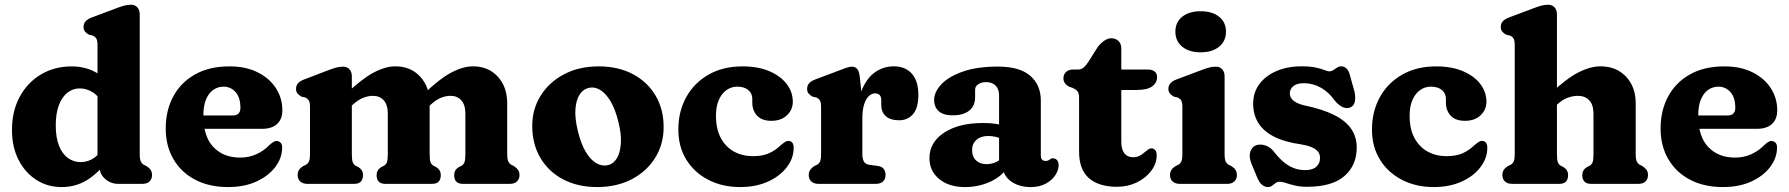

<svg xmlns="http://www.w3.org/2000/svg" viewBox="-20 -769 7483 803"><path d="M395.8 -100.8 387.8 -104V-580.4Q387.8 -600.8 382.4 -608.6Q376.9 -616.4 367.6 -620.4L352.6 -623.6Q342.3 -628.8 335.9 -636.5Q329.4 -644.2 329.4 -656.4Q329.4 -670.2 337.9 -679.8Q346.3 -689.4 364.6 -696.2L460.4 -732.2Q482.3 -740.7 497.2 -744.9Q512.1 -749.2 527.8 -749.2Q544.8 -749.2 554.6 -738Q564.4 -726.8 564.4 -709.2V-125.8Q564.4 -102.9 568.9 -93.8Q573.5 -84.7 581.4 -79.8L592 -74.8Q603.4 -68 609.6 -59Q615.8 -50 615.8 -36.8Q615.8 -19.7 604.9 -9.8Q594.1 0 574.8 0H475Q442.3 0 419.1 -21.2Q395.8 -42.5 395.8 -73.4ZM30.1 -224.7Q30.1 -305 62.9 -365Q95.7 -425 152.1 -458.1Q208.5 -491.3 278.9 -491.3Q339.6 -491.3 385.8 -463.6Q432 -436 463.1 -383L416.1 -324.3Q395.5 -365 369.4 -382.1Q343.3 -399.2 313.5 -399.2Q284.5 -399.2 261.8 -381.3Q239.1 -363.4 226.1 -328.8Q213.2 -294.1 213.2 -244.2Q213.2 -193.2 226.9 -159.2Q240.6 -125.2 264.2 -108.1Q287.9 -91.1 317.6 -91.1Q349.3 -91.1 375.5 -110Q401.8 -128.9 421.5 -167.1L451.4 -129.3Q410.7 -63.1 357.5 -24.8Q304.3 13.4 238.1 13.4Q178.2 13.4 131.3 -17.1Q84.3 -47.6 57.2 -101.2Q30.1 -154.8 30.1 -224.7Z M1160.9 -307.6Q1160.9 -270.2 1138.6 -250.2Q1116.3 -230.2 1075.7 -230.2H783.9V-286H952.3Q985.5 -286 985.5 -317.8Q985.5 -361.8 964.9 -384.2Q944.3 -406.6 915.1 -406.6Q891.5 -406.6 872.2 -393.3Q852.9 -380 841.7 -353.3Q830.5 -326.6 830.5 -285.8Q830.5 -198 872.6 -153.9Q914.8 -109.9 984.1 -109.9Q1021.6 -109.9 1052.9 -124.3Q1084.3 -138.7 1105.7 -161.5Q1117.6 -171.9 1124.5 -176Q1131.5 -180.1 1138.5 -179.3Q1146.9 -178.9 1153.5 -172.4Q1160.1 -166 1160.1 -150.9Q1159.6 -108.3 1131.5 -70.8Q1103.4 -33.4 1052.8 -10Q1002.3 13.3 933.6 13.3Q854.4 13.3 795.8 -17.6Q737.2 -48.4 705.2 -103.7Q673.1 -159 673.1 -231.6Q673.1 -306.5 704.4 -365.1Q735.6 -423.7 795.3 -457.5Q854.9 -491.4 939.9 -491.4Q1007.9 -491.4 1057.5 -466.6Q1107.1 -441.9 1134 -400.2Q1160.9 -358.6 1160.9 -307.6Z M1451.5 -450.2V-125.8Q1451.5 -100.5 1455.2 -90.6Q1459 -80.7 1467.7 -75.8L1479.1 -70Q1498.1 -58 1498.1 -36.8Q1498.1 0 1461.1 0H1265.9Q1247.1 0 1236 -9.8Q1224.9 -19.6 1224.9 -36.8Q1224.9 -50 1231.1 -59Q1237.3 -68 1248.7 -74.8L1259.5 -79.8Q1267.8 -84.7 1272.2 -93.8Q1276.5 -102.9 1276.5 -125.8V-321.4Q1276.5 -341.8 1271.1 -349.6Q1265.6 -357.4 1256.3 -361.4L1241.3 -364.6Q1231 -370.2 1224.6 -377.7Q1218.1 -385.2 1218.1 -397.4Q1218.1 -411.2 1226.6 -420.8Q1235 -430.4 1253.3 -437.2L1347.5 -473.2Q1369.4 -481.7 1384.3 -485.9Q1399.2 -490.2 1414.9 -490.2Q1431.9 -490.2 1441.7 -479Q1451.5 -467.8 1451.5 -450.2ZM1437.9 -315.8 1404.1 -354.6 1428.5 -377.6Q1493.6 -439.4 1542.7 -465.5Q1591.9 -491.6 1633.8 -491.6Q1697.5 -491.6 1737.2 -448.7Q1776.9 -405.9 1776.9 -336.4V-125.8Q1776.9 -100.5 1780.6 -90.8Q1784.4 -81.1 1793.1 -75.8L1804.5 -70Q1823.5 -58 1823.5 -36.8Q1823.5 0 1786.5 0H1592.1Q1555.1 0 1555.1 -36.8Q1555.1 -58 1574.1 -70L1585.7 -75.8Q1594.4 -80.7 1598.2 -90.6Q1601.9 -100.5 1601.9 -125.8V-293.6Q1601.9 -330.2 1585.1 -349.2Q1568.3 -368.2 1539.4 -368.2Q1520.4 -368.2 1499.7 -360.2Q1479.1 -352.2 1456.9 -332.6ZM1764.9 -316.4 1731.1 -355.6 1752.9 -376.6Q1817.8 -439.1 1867 -465.3Q1916.3 -491.6 1958.2 -491.6Q2021.9 -491.6 2061.6 -448.7Q2101.3 -405.9 2101.3 -336.4V-125.8Q2101.3 -102.9 2105.8 -93.8Q2110.4 -84.7 2118.3 -79.8L2128.9 -74.8Q2140.3 -67.2 2146.5 -58.6Q2152.7 -50 2152.7 -36.8Q2152.7 -19.6 2141.8 -9.8Q2131 0 2111.7 0H1916.5Q1879.5 0 1879.5 -36.8Q1879.5 -58 1898.5 -70L1910.1 -75.8Q1918.8 -80.7 1922.6 -90.6Q1926.3 -100.5 1926.3 -125.8V-293.6Q1926.3 -330.2 1909.5 -349.2Q1892.7 -368.2 1863.8 -368.2Q1844.8 -368.2 1824 -359.9Q1803.3 -351.6 1781.3 -331.2Z M2484 -491.4Q2565.7 -491.4 2626.7 -459Q2687.8 -426.7 2721.6 -369.5Q2755.5 -312.4 2755.5 -237.3Q2755.5 -166.1 2720.4 -109.4Q2685.4 -52.7 2622.7 -19.7Q2560 13.3 2477.4 13.3Q2396.1 13.3 2335.1 -18.9Q2274 -51.1 2240 -108.8Q2206 -166.5 2206 -242.9Q2206 -312.4 2241.1 -368.7Q2276.1 -425.1 2338.6 -458.2Q2401.1 -491.4 2484 -491.4ZM2522.4 -78.2Q2545.9 -83.7 2560 -107.2Q2574.1 -130.7 2576.6 -169.3Q2579.1 -208 2566.6 -258.2Q2553.6 -311.6 2533.6 -345.3Q2513.6 -378.9 2489.9 -393.1Q2466.1 -407.2 2441.7 -401.2Q2418.8 -396.1 2404.1 -373.4Q2389.4 -350.7 2386.6 -312.3Q2383.9 -273.9 2396.7 -221Q2409.8 -167.4 2429.8 -133.9Q2449.8 -100.5 2473.9 -86.6Q2498.1 -72.7 2522.4 -78.2Z M3295.7 -343.8Q3295.7 -309.9 3271.2 -286.8Q3246.8 -263.7 3206.1 -263.7Q3166.5 -263.7 3146.4 -285.1Q3126.3 -306.4 3126.3 -340.1V-355.4Q3126.3 -378.8 3109.2 -392.7Q3092.1 -406.6 3063.3 -406.6Q3038.8 -406.6 3018.6 -392.5Q2998.5 -378.4 2986.4 -351.3Q2974.4 -324.2 2974.4 -284.9Q2974.4 -229.4 2994.8 -191.6Q3015.3 -153.8 3050.2 -134.8Q3085.2 -115.9 3128.9 -115.9Q3169.1 -115.9 3196.3 -128.1Q3223.6 -140.3 3245.4 -161.9Q3257.8 -171.9 3264.5 -176Q3271.2 -180.1 3277.8 -179.7Q3288.2 -179.3 3293.8 -172Q3299.5 -164.8 3299.4 -149.3Q3298.9 -106.7 3270.4 -69.4Q3242 -32.2 3191.7 -9.4Q3141.4 13.3 3075.3 13.3Q3000.7 13.3 2942.2 -17Q2883.8 -47.2 2850.4 -101.3Q2817 -155.4 2817 -227.2Q2817 -302.9 2850.1 -362.7Q2883.1 -422.5 2943.4 -456.9Q3003.7 -491.4 3085.5 -491.4Q3150.4 -491.4 3197.5 -471.3Q3244.6 -451.2 3270.1 -417.7Q3295.7 -384.3 3295.7 -343.8Z M3563.9 -264Q3563.9 -341.1 3584.2 -391.6Q3604.5 -442.1 3639.5 -466.8Q3674.6 -491.6 3718.6 -491.6Q3765.8 -491.6 3793.3 -461.2Q3820.8 -430.8 3820.8 -372.4Q3820.8 -317.6 3798.7 -291.8Q3776.7 -266 3740.6 -266Q3703.6 -266 3684.6 -283.3Q3665.6 -300.5 3665.6 -330.2V-350Q3665.6 -365.1 3658.5 -371.9Q3651.5 -378.6 3639.9 -378.6Q3625.8 -378.6 3613.6 -367Q3601.4 -355.4 3594 -332.2Q3586.6 -308.9 3586.6 -274.4ZM3576.2 -445.4 3586.6 -342.8V-125.8Q3586.6 -104.5 3593.1 -93.3Q3599.7 -82.1 3614.8 -79.8L3651.8 -74.8Q3668.8 -72.6 3676.2 -62.3Q3683.6 -52 3683.6 -36.8Q3683.6 -19.6 3672.7 -9.8Q3661.9 0 3642.6 0H3403.4Q3384.6 0 3373.5 -9.8Q3362.4 -19.6 3362.4 -36.8Q3362.4 -50 3368.6 -58.8Q3374.8 -67.6 3386.2 -74.8L3397 -79.8Q3405.3 -84.3 3409.7 -93.6Q3414 -102.9 3414 -125.8V-321.4Q3414 -341.8 3408.6 -349.6Q3403.1 -357.4 3393.8 -361.4L3378.8 -364.6Q3368.5 -369.8 3362.1 -377.5Q3355.6 -385.2 3355.6 -397.4Q3355.6 -411.2 3364.1 -420.8Q3372.5 -430.4 3390.8 -437.2L3486.6 -473.2Q3505.7 -480.5 3519.2 -485.3Q3532.7 -490.2 3542.8 -490.2Q3556.6 -490.2 3565 -480.4Q3573.4 -470.6 3576.2 -445.4Z M4174.4 -74.6V-89.4L4158.4 -95.6V-370.5Q4158.4 -396.2 4144.1 -410.9Q4129.7 -425.5 4104.7 -425.5Q4084 -425.5 4071.1 -416.6Q4058.2 -407.7 4058.2 -393.9V-362.1Q4058.2 -326.1 4033.7 -306.4Q4009.2 -286.7 3964 -286.7Q3925.4 -286.7 3906.1 -303.9Q3886.8 -321 3886.8 -351.1Q3886.8 -384 3916.6 -416.1Q3946.4 -448.2 4005.9 -469.3Q4065.4 -490.5 4153.7 -490.5Q4244.2 -490.5 4288.6 -452.2Q4333 -414 4333 -348.7V-117.2Q4333 -108.6 4337.7 -102.2Q4342.5 -95.9 4352.9 -95.9Q4359.4 -95.9 4363.2 -97.6Q4367.1 -99.4 4370.2 -101.7Q4373 -103.7 4375.9 -105.3Q4378.8 -107 4382.9 -107Q4394.6 -107 4401.1 -99Q4407.6 -91 4407.6 -78.8Q4407.6 -57 4393.2 -35.7Q4378.9 -14.4 4352.8 -0.5Q4326.7 13.4 4291 13.4Q4241.2 13.4 4207.8 -10.9Q4174.4 -35.3 4174.4 -74.6ZM3867.2 -107.1Q3867.2 -174 3928.7 -214.3Q3990.1 -254.6 4092.1 -254.6Q4121.7 -254.6 4146.5 -250.8Q4171.4 -247 4187.8 -240L4170.6 -187.6Q4157.2 -193.7 4143.1 -197Q4129 -200.2 4112.5 -200.2Q4082 -200.2 4063.8 -184.2Q4045.6 -168.2 4045.6 -141.3Q4045.6 -113.3 4062.3 -97.9Q4079 -82.5 4105.6 -82.5Q4128.3 -82.5 4147.5 -92Q4166.7 -101.6 4178.6 -116.3L4191.4 -64.9Q4164.7 -27.4 4117.1 -7Q4069.5 13.4 4016.2 13.4Q3948.8 13.4 3908 -20.3Q3867.2 -54 3867.2 -107.1Z M4465 -401.9 4452.4 -405.8Q4441.1 -411.6 4434.4 -420.3Q4427.6 -428.9 4427.6 -442.3Q4427.6 -458 4438.8 -468.1Q4449.9 -478.2 4467.3 -478.2H4489.6Q4500.8 -478.2 4510.7 -485.6Q4520.6 -493.1 4531.9 -510.4L4569.4 -569.8Q4580.9 -586.5 4596.8 -597.7Q4612.8 -609 4627 -609Q4646.1 -609 4657.8 -597.7Q4669.6 -586.5 4669.6 -565.8V-175.4Q4669.6 -144.2 4682.4 -127.8Q4695.2 -111.4 4719.6 -111.4Q4734.2 -111.4 4745.3 -117.1Q4756.4 -122.8 4765.1 -130.5Q4773.9 -138.2 4781.7 -143.7Q4789.5 -149.2 4797.4 -148.4Q4806.2 -148 4812.2 -140Q4818.2 -132.1 4817.6 -118.4Q4817.1 -84.3 4794.6 -54.3Q4772.1 -24.4 4734.5 -6.1Q4696.9 12.2 4651.6 12.2Q4575.6 12.2 4534.3 -23.9Q4493 -60.1 4493 -134.6V-359.3Q4493 -380.3 4485.5 -388.4Q4477.9 -396.4 4465 -401.9ZM4604.4 -392.7V-478.2H4780.6Q4798.8 -478.2 4809 -470Q4819.2 -461.9 4819.2 -446.1Q4819.2 -423.2 4799.1 -408Q4779 -392.7 4732.4 -392.7Z M5101.6 -450.2V-125.8Q5101.6 -102.9 5106.1 -93.8Q5110.7 -84.7 5118.6 -79.8L5129.2 -74.8Q5140.6 -68 5146.8 -59Q5153 -50 5153 -36.8Q5153 -19.6 5142.1 -9.8Q5131.3 0 5112 0H4914.4Q4895.6 0 4884.5 -9.8Q4873.4 -19.6 4873.4 -36.8Q4873.4 -50 4879.6 -59Q4885.8 -68 4897.2 -74.8L4908 -79.8Q4916.3 -84.7 4920.7 -93.8Q4925 -102.9 4925 -125.8V-321.4Q4925 -341.8 4919.6 -349.6Q4914.1 -357.4 4904.8 -361.4L4889.8 -364.6Q4879.5 -370.2 4873.1 -377.7Q4866.6 -385.2 4866.6 -397.4Q4866.6 -411.2 4875.1 -420.8Q4883.5 -430.4 4901.8 -437.2L4997.6 -473.2Q5019.5 -481.7 5034.4 -485.9Q5049.3 -490.2 5065 -490.2Q5082 -490.2 5091.8 -479Q5101.6 -467.8 5101.6 -450.2ZM5001.4 -550.2Q4953 -550.2 4924.4 -573.7Q4895.8 -597.1 4895.8 -636.8Q4895.8 -676 4924.4 -699Q4953 -722 5001.4 -722Q5050.1 -722 5078.7 -699Q5107.4 -676 5107.4 -636.8Q5107.4 -597.1 5078.7 -573.7Q5050.1 -550.2 5001.4 -550.2Z M5433.3 -421Q5403.7 -421 5389 -408.7Q5374.4 -396.4 5374.4 -378.6Q5374.4 -365.9 5381.9 -356.2Q5389.5 -346.5 5402.8 -339.5Q5416.2 -332.6 5434.3 -328.5Q5510.9 -312.5 5559.5 -288.2Q5608.1 -263.9 5631.1 -230Q5654.2 -196.2 5654.2 -151.8Q5654.2 -77.8 5602.9 -32.8Q5551.6 12.2 5445.6 12.2Q5417.6 12.2 5395.8 6.9Q5374.1 1.7 5358.3 -3.6Q5342.6 -8.8 5332 -8.8Q5321.7 -8.8 5314.5 -3.3Q5307.3 2.2 5300.2 7.7Q5293.1 13.2 5283 13.2Q5269.4 13.2 5258 3.8Q5246.6 -5.5 5238 -26.6L5214.2 -83.6Q5202.4 -113.5 5209.1 -134.3Q5215.7 -155.1 5233.2 -161.4Q5251.1 -167.6 5272 -160.7Q5292.9 -153.8 5307.2 -135.8Q5324.2 -113.2 5343.7 -95.6Q5363.2 -78 5386.6 -67.8Q5410 -57.6 5438.4 -57.6Q5470.3 -57.6 5485.6 -71.9Q5500.8 -86.3 5500.8 -108.4Q5500.8 -123.9 5492.1 -135Q5483.4 -146 5465.7 -153.4Q5448.1 -160.8 5421.6 -165.2Q5352.6 -174.9 5308.3 -197.6Q5263.9 -220.2 5242.5 -255.1Q5221.1 -289.9 5221.1 -335.6Q5221.1 -381.9 5246.9 -417Q5272.7 -452.1 5318.4 -471.8Q5364.1 -491.6 5424 -491.6Q5460.6 -491.6 5483.8 -486.3Q5507.1 -481.1 5520.1 -475.8Q5533.1 -470.6 5538.6 -470.6Q5548.4 -470.6 5556.4 -475.8Q5564.4 -481.1 5572.2 -486.3Q5580.1 -491.6 5589.4 -491.6Q5601.1 -491.6 5610.9 -483.1Q5620.7 -474.7 5625.8 -454.6L5644 -388.8Q5650.4 -365 5646.3 -344.2Q5642.2 -323.5 5622.6 -318.2Q5607.7 -314.3 5591.3 -323.2Q5575 -332 5560.4 -350.8Q5536.9 -383.9 5503.9 -402.5Q5471 -421 5433.3 -421Z M6196.7 -343.8Q6196.7 -309.9 6172.2 -286.8Q6147.8 -263.7 6107.1 -263.7Q6067.5 -263.7 6047.4 -285.1Q6027.3 -306.4 6027.3 -340.1V-355.4Q6027.3 -378.8 6010.2 -392.7Q5993.1 -406.6 5964.3 -406.6Q5939.8 -406.6 5919.6 -392.5Q5899.5 -378.4 5887.4 -351.3Q5875.4 -324.2 5875.4 -284.9Q5875.4 -229.4 5895.8 -191.6Q5916.3 -153.8 5951.2 -134.8Q5986.2 -115.9 6029.9 -115.9Q6070.1 -115.9 6097.3 -128.1Q6124.6 -140.3 6146.4 -161.9Q6158.8 -171.9 6165.5 -176Q6172.2 -180.1 6178.8 -179.7Q6189.2 -179.3 6194.8 -172Q6200.5 -164.8 6200.4 -149.3Q6199.9 -106.7 6171.4 -69.4Q6143 -32.2 6092.7 -9.4Q6042.4 13.3 5976.3 13.3Q5901.7 13.3 5843.2 -17Q5784.8 -47.2 5751.4 -101.3Q5718 -155.4 5718 -227.2Q5718 -302.9 5751.1 -362.7Q5784.1 -422.5 5844.4 -456.9Q5904.7 -491.4 5986.5 -491.4Q6051.4 -491.4 6098.5 -471.3Q6145.6 -451.2 6171.1 -417.7Q6196.7 -384.3 6196.7 -343.8Z M6474 -315.8 6440.2 -354.6 6464.6 -377.6Q6530.1 -439.8 6580.4 -465.7Q6630.8 -491.6 6673.9 -491.6Q6739.6 -491.6 6780.3 -448.7Q6821 -405.9 6821 -336.4V-125.8Q6821 -102.9 6825.5 -93.8Q6830.1 -84.7 6838 -79.8L6848.6 -74.8Q6860 -67.2 6866.2 -58.6Q6872.4 -50 6872.4 -36.8Q6872.4 -19.6 6861.5 -9.8Q6850.7 0 6831.4 0H6634.6Q6597.6 0 6597.6 -36.8Q6597.6 -58 6616.6 -70L6628.2 -75.8Q6636.9 -80.7 6640.7 -90.6Q6644.4 -100.5 6644.4 -125.8V-293.6Q6644.4 -330.2 6627 -349.2Q6609.6 -368.2 6578.7 -368.2Q6558.9 -368.2 6537 -360.4Q6515.2 -352.6 6493 -332.6ZM6491.6 -709.2V-125.8Q6491.6 -100.5 6495.3 -90.6Q6499.1 -80.7 6507.8 -75.8L6519.2 -70Q6538.2 -58 6538.2 -36.8Q6538.2 0 6501.2 0H6304.4Q6285.6 0 6274.5 -9.8Q6263.4 -19.6 6263.4 -36.8Q6263.4 -50 6269.6 -59Q6275.8 -68 6287.2 -74.8L6298 -79.8Q6306.3 -84.7 6310.7 -93.8Q6315 -102.9 6315 -125.8V-580.4Q6315 -600.8 6309.6 -608.6Q6304.1 -616.4 6294.8 -620.4L6279.8 -623.6Q6269.5 -628.8 6263.1 -636.5Q6256.6 -644.2 6256.6 -656.4Q6256.6 -670.2 6265.1 -679.8Q6273.5 -689.4 6291.8 -696.2L6387.6 -732.2Q6409.5 -740.7 6424.4 -744.9Q6439.3 -749.2 6455 -749.2Q6472 -749.2 6481.8 -738Q6491.6 -726.8 6491.6 -709.2Z M7412.9 -307.6Q7412.9 -270.2 7390.6 -250.2Q7368.3 -230.2 7327.7 -230.2H7035.9V-286H7204.3Q7237.5 -286 7237.5 -317.8Q7237.5 -361.8 7216.9 -384.2Q7196.3 -406.6 7167.1 -406.6Q7143.5 -406.6 7124.2 -393.3Q7104.9 -380 7093.7 -353.3Q7082.5 -326.6 7082.5 -285.8Q7082.5 -198 7124.6 -153.9Q7166.8 -109.9 7236.1 -109.9Q7273.6 -109.9 7304.9 -124.3Q7336.3 -138.7 7357.7 -161.5Q7369.6 -171.9 7376.5 -176Q7383.5 -180.1 7390.5 -179.3Q7398.9 -178.9 7405.5 -172.4Q7412.1 -166 7412.1 -150.9Q7411.6 -108.3 7383.5 -70.8Q7355.4 -33.4 7304.8 -10Q7254.3 13.3 7185.6 13.3Q7106.4 13.3 7047.8 -17.6Q6989.2 -48.4 6957.2 -103.7Q6925.1 -159 6925.1 -231.6Q6925.1 -306.5 6956.4 -365.1Q6987.6 -423.7 7047.3 -457.5Q7106.9 -491.4 7191.9 -491.4Q7259.9 -491.4 7309.5 -466.6Q7359.1 -441.9 7386 -400.2Q7412.9 -358.6 7412.9 -307.6Z"/></svg>

Font: Fraunces SuperSoft 9pt
Style: Regular
Weight: 900
Version: Version 1.000;[b76b70a41]